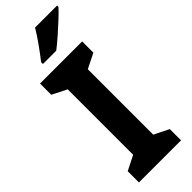

<svg xmlns="http://www.w3.org/2000/svg" viewBox="-304 -957 980 980"><g transform="rotate(-45 186.0 -467.0)"><path d="M333 0H29V-81L108 -121V-593L29 -633V-714H333V-633L253 -593V-121L333 -81ZM372 -924Q356 -906 326 -878Q296 -850 263.5 -821.5Q231 -793 206 -774H110V-787Q135 -819 164 -859.5Q193 -900 213 -934H372Z"/></g></svg>

Font: Noto Sans Gurmukhi UI SemiCondensed
Style: Bold
Weight: 700
Width: 4
Designer: Jelle Bosma - Monotype Design Team
Foundry: Monotype Imaging Inc.
Version: Version 2.004; ttfautohint (v1.8.4.7-5d5b)